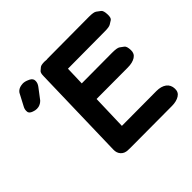

<svg xmlns="http://www.w3.org/2000/svg" viewBox="-172 -954 1191 1191"><g transform="rotate(-45 424.0 -358.5)"><path d="M365.7 -734.4Q357.4 -735.4 347.2 -735.8Q317.9 -735.4 308.8 -727.5Q299.8 -719.7 290.5 -711.9Q281.2 -704.1 280.8 -677.2L264.6 -47.9Q263.7 -18.6 280.3 -0.5Q297.4 18.6 327.6 19H334Q340.3 19.5 346.7 19.5L714.4 18.1Q753.4 17.6 778.3 2Q803.2 -13.2 802.2 -44.4Q801.3 -79.1 776.4 -97.7Q751.5 -115.7 710.9 -115.7L406.2 -114.3L413.1 -343.3L687.5 -344.2Q729.5 -344.2 754.9 -360.4Q779.3 -376 778.3 -406.7Q777.3 -441.4 764.9 -450.7Q752.4 -460 740 -469Q727.5 -478 683.6 -478L416.5 -476.6L420.4 -601.6Q563 -602.5 744.6 -603.5Q783.7 -603.5 796.1 -611.3Q808.6 -619.1 821 -626.7Q833.5 -634.3 832.5 -665.5Q831.5 -700.2 819.1 -709.5Q806.6 -718.8 794.2 -728Q781.7 -737.3 741.2 -737.3L376.5 -735.4Q371.1 -734.9 365.7 -734.4ZM78.6 -567.4Q93.8 -561.5 108.4 -561.5Q115.7 -561.5 123 -563Q144 -567.9 159.2 -584L210.9 -651.9Q225.1 -670.4 225.1 -689.9Q225.1 -694.8 224.1 -699.7Q219.7 -716.8 193.4 -726.6Q174.8 -734.9 157.2 -734.9Q150.4 -734.9 143.6 -733.4Q118.7 -729.5 104.5 -712.4Q102.5 -709.5 100.6 -706.1L60.5 -629.9Q52.2 -615.2 52.2 -599.6Q52.2 -593.8 53.2 -588.4Q57.6 -574.7 78.6 -567.4Z"/></g></svg>

Font: Comic Relief
Style: Bold
Weight: 700
Designer: Jeff Davis
Foundry: Loudifier
Version: Version 1.200; ttfautohint (v1.8.4.7-5d5b)